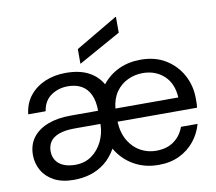

<svg xmlns="http://www.w3.org/2000/svg" viewBox="-81 -829 1051 935"><g transform="rotate(-10 444.5 -361.0)"><path d="M211 12Q153 12 114 -9Q75 -30 55 -65Q35 -100 35 -141Q35 -192 61.5 -227Q88 -262 136 -280.5Q184 -299 250 -299H385Q385 -347 370 -379Q355 -411 327 -426.5Q299 -442 261 -442Q213 -442 177 -417Q141 -392 133 -341H47Q53 -395 83 -432Q113 -469 159 -488.5Q205 -508 261 -508Q328 -508 372.5 -485Q417 -462 441 -420Q474 -462 522.5 -485Q571 -508 632 -508Q704 -508 756 -475.5Q808 -443 836 -390.5Q864 -338 864 -277Q864 -267 864 -255.5Q864 -244 862 -230H469Q472 -173 495.5 -134.5Q519 -96 554.5 -77Q590 -58 630 -58Q683 -58 718 -83Q753 -108 769 -152H851Q838 -105 808 -68Q778 -31 733.5 -9.5Q689 12 630 12Q562 12 508 -19Q454 -50 422 -105Q398 -63 365.5 -37.5Q333 -12 294.5 0Q256 12 211 12ZM231 -59Q278 -59 312 -83.5Q346 -108 365 -147Q384 -186 385 -229V-234H257Q209 -234 179 -222.5Q149 -211 136 -191Q123 -171 123 -145Q123 -119 135.5 -99.5Q148 -80 172.5 -69.5Q197 -59 231 -59ZM470 -295H781Q777 -365 735 -403.5Q693 -442 630 -442Q591 -442 556 -425.5Q521 -409 498 -376.5Q475 -344 470 -295ZM340 -539V-612L547 -734H550V-656Z"/></g></svg>

Font: DM Sans 36pt
Style: Regular
Weight: 400
Designer: Colophon Foundry, Jonny Pinhorn
Foundry: Colophon Foundry
Version: Version 4.004;gftools[0.9.30]